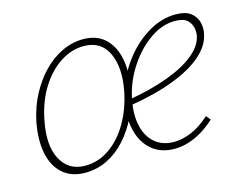

<svg xmlns="http://www.w3.org/2000/svg" viewBox="-68 -514 778 619"><g transform="rotate(-15 321.5 -204.0)"><path d="M147 5Q102 5 73 -20.5Q44 -46 35 -91Q26 -136 37 -194Q47 -243 68.5 -283Q90 -323 118.5 -352Q147 -381 181 -397Q215 -413 251 -413Q296 -413 323.5 -387.5Q351 -362 360 -318Q369 -274 358 -217Q350 -170 330.5 -130Q311 -90 283.5 -59.5Q256 -29 221.5 -12Q187 5 147 5ZM153 -17Q198 -17 235.5 -43.5Q273 -70 299 -115Q325 -160 336 -216Q351 -292 328 -341.5Q305 -391 247 -391Q207 -391 169.5 -367Q132 -343 104 -299Q76 -255 64 -195Q47 -113 72.5 -65Q98 -17 153 -17ZM446 5Q400 5 370 -20.5Q340 -46 329.5 -90.5Q319 -135 332 -194Q345 -253 380 -303Q415 -353 462.5 -383Q510 -413 559 -413Q594 -413 611 -399Q628 -385 632.5 -365Q637 -345 632 -326Q625 -291 590 -260Q555 -229 493 -205Q431 -181 345 -167V-186Q421 -199 477.5 -220Q534 -241 567.5 -268Q601 -295 608 -326Q611 -337 608.5 -353Q606 -369 593.5 -381Q581 -393 552 -393Q509 -393 468.5 -364.5Q428 -336 398 -291Q368 -246 356 -195Q344 -143 351.5 -103Q359 -63 384.5 -40Q410 -17 450 -17Q477 -17 507.5 -29.5Q538 -42 570 -71L582 -56Q560 -36 537.5 -22.5Q515 -9 492 -2Q469 5 446 5Z"/></g></svg>

Font: Ysabeau Infant Thin
Style: Italic
Weight: 250
Italic angle: -12°
Designer: Christian Thalmann (Catharsis Fonts)
Version: Version 2.001;gftools[0.9.30]; featfreeze: ss01,ss02,lnum